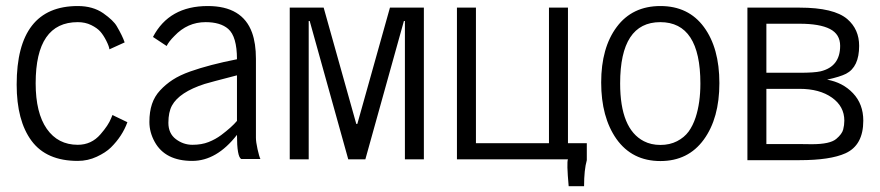

<svg xmlns="http://www.w3.org/2000/svg" viewBox="-20 -541 2988 652"><path d="M36.6 -253.9Q36.6 -520.5 244.1 -520.5Q295.4 -520.5 330.6 -496.1Q365.2 -471.7 376.5 -452.1Q396 -418.9 403.3 -397L351.6 -373.5Q350.6 -383.3 341.1 -402.3Q331.5 -421.4 320.8 -433.6Q310.1 -445.8 289.8 -455.8Q269.5 -465.8 244.1 -465.8Q101.1 -465.8 101.1 -258.3Q101.1 -157.7 138.9 -103.5Q176.8 -49.3 244.1 -49.3Q290.5 -49.3 321.3 -85Q348.1 -115.7 357.4 -139.6L361.8 -150.4L412.6 -126Q395.5 -78.6 356.4 -40Q338.9 -22.9 308.6 -8.8Q278.3 5.4 244.1 5.4Q137.7 5.4 87.2 -62.7Q36.6 -130.9 36.6 -253.9Z M626 -298.3Q690.9 -321.3 784.7 -339.8Q784.7 -417 754.9 -442.9Q728.5 -465.8 678.2 -465.8Q616.7 -465.8 572.3 -418.9Q553.2 -399.9 545.9 -384.8L499.5 -415.5Q554.2 -520.5 685.5 -520.5Q803.2 -520.5 835.9 -430.2Q849.1 -393.6 849.1 -341.3V-73.2Q849.1 -59.1 854.5 -34.7Q859.9 -10.3 864.3 -1H799.3Q784.7 -8.3 784.7 -83Q715.8 5.4 632.8 5.4Q541 5.4 505.4 -59.1Q487.3 -91.8 487.3 -126.7Q487.3 -161.6 496.1 -187.7Q504.9 -213.9 523.7 -234.1Q542.5 -254.4 566.4 -270Q590.3 -285.6 626 -298.3ZM564 -182.6Q551.8 -160.2 551.8 -124Q551.8 -87.9 577.1 -68.6Q602.5 -49.3 633.5 -49.3Q664.6 -49.3 688.2 -58.6Q711.9 -67.9 731.4 -82.5Q767.1 -109.4 784.7 -130.4V-285.2Q691.9 -261.2 674.8 -255.9Q588.9 -228 564 -182.6Z M963.9 0V-515.1H1079.1L1189.9 -120.1H1193.4L1304.2 -515.1H1419.4V0H1355V-469.7H1351.6L1220.7 0H1162.6L1031.7 -469.7H1028.3V0Z M1972.7 2.9Q1963.4 36.1 1963.4 91.3H1911.1Q1903.8 10.3 1908.7 0H1531.7V-515.1H1596.2V-54.7H1844.2V-515.1H1908.7V-54.7H1972.7Z M2222.7 5.9Q2126.5 5.9 2073.2 -69.3Q2021.5 -143.1 2021.5 -261Q2021.5 -378.9 2074.5 -449.7Q2127.4 -520.5 2222.7 -520.5Q2317.9 -520.5 2370.4 -449.2Q2422.9 -377.9 2422.9 -258.8Q2422.9 -139.6 2369.9 -66.9Q2316.9 5.9 2222.7 5.9ZM2085.9 -257.8Q2085.9 -103 2166.5 -61.5Q2190.9 -48.8 2222.7 -48.8Q2254.4 -48.8 2279.1 -61.5Q2303.7 -74.2 2318.4 -94.2Q2333 -114.3 2342.3 -142.6Q2358.4 -191.9 2358.4 -257.3Q2358.4 -465.8 2222.2 -465.8Q2085.9 -465.8 2085.9 -257.8Z M2518.1 2.9V-515.1H2695.3Q2812 -515.1 2857.4 -476.1Q2897.5 -441.4 2897.5 -385.3Q2897.5 -313.5 2853 -290.5Q2833 -280.3 2788.6 -270.5Q2841.8 -261.2 2876.7 -224.4Q2911.6 -187.5 2911.6 -131.3Q2911.6 -47.9 2851.1 -20.5Q2799.3 2.9 2695.3 2.9ZM2695.3 -51.8 2736.8 -51.3Q2798.8 -51.3 2819.8 -69.3Q2839.4 -85.9 2843.3 -101.1Q2847.2 -116.2 2847.2 -131.3Q2847.2 -179.7 2805.2 -209.5Q2763.2 -239.3 2695.3 -239.3H2582.5V-51.8ZM2582.5 -293.9H2695.3Q2745.1 -293.9 2766.6 -298.8Q2833 -314.9 2833 -385.3Q2833 -424.8 2798.3 -442.6Q2763.7 -460.4 2695.3 -460.4H2582.5Z"/></svg>

Font: News Cycle
Style: Regular
Weight: 500
Version: Version 0.5.2